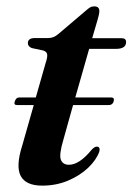

<svg xmlns="http://www.w3.org/2000/svg" viewBox="-20 -573 416 603"><path d="M26.5 -254.5Q30 -267 41 -267H92.5L123 -374Q129.5 -393 128.2 -402Q127 -411 115.5 -414.5L80 -422Q67.5 -427 67.5 -437.5Q67.5 -453.5 89.5 -453.5H132Q148.5 -453.5 163 -466L252.5 -542Q257 -546 262.5 -549.5Q268 -553 276 -553Q292 -553 292 -538.5Q292 -529 286.5 -511L269.5 -453H362Q376 -453 376 -441Q376 -419.5 344 -419.5H260L216.5 -267H329Q340.5 -267 337 -254.5Q333.5 -243 321.5 -243H209.5L179 -134Q165 -87 171.2 -71.2Q177.5 -55.5 196.5 -55.5Q229.5 -55.5 268.5 -103.5Q278 -113 284.5 -112.5Q295.5 -112 292 -97Q282.5 -70.5 256.8 -46Q231 -21.5 193.8 -5.8Q156.5 10 112.5 10Q61 10 45 -20.5Q29 -51 50 -116.5L86 -243H34Q22 -243 26.5 -254.5Z"/></svg>

Font: Fraunces 72pt S000 SemiBold
Style: Italic
Weight: 600
Italic angle: -16°
Version: Version 1.000; ttfautohint (v1.8.3)